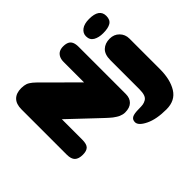

<svg xmlns="http://www.w3.org/2000/svg" viewBox="-188 -968 1449 1449"><g transform="rotate(-45 536.5 -244.0)"><path d="M706 -95Q706 -51 680 -25.5Q654 0 604 0Q592 0 580 -3Q568 -6 557.5 -10.5Q547 -15 534 -23.5Q521 -32 511.5 -39Q502 -46 488 -59Q474 -72 464.5 -80.5Q455 -89 439 -104.5Q423 -120 413 -129L230 -302V-85Q230 -36 211.5 -18Q193 0 153 0Q109 0 88 -20Q67 -40 67 -87V-570Q67 -627 96 -656Q125 -685 179 -685Q194 -685 206.5 -683Q219 -681 229 -677.5Q239 -674 249.5 -667Q260 -660 269.5 -652.5Q279 -645 292 -632L545 -380V-598Q545 -627 555.5 -646.5Q566 -666 583.5 -675Q601 -684 625 -684Q653 -684 671 -675.5Q689 -667 697.5 -648Q706 -629 706 -599ZM1021 -372V-47Q1021 65 978 134.5Q935 204 841 204Q735 204 669.5 172Q604 140 604 104Q604 77 624.5 65.5Q645 54 696 54Q724 54 740 51.5Q756 49 772.5 39.5Q789 30 796.5 8.5Q804 -13 804 -48V-357Q804 -419 834.5 -448Q865 -477 915 -477Q961 -477 991 -446.5Q1021 -416 1021 -372ZM801 -616Q801 -649 829.5 -670.5Q858 -692 910 -692Q1019 -692 1019 -616Q1019 -574 991.5 -557Q964 -540 910 -540Q863 -540 832 -558Q801 -576 801 -616Z"/></g></svg>

Font: Coiny
Style: Regular
Weight: 400
Version: Version 001.001